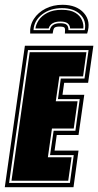

<svg xmlns="http://www.w3.org/2000/svg" viewBox="-46 -782 410 802"><path d="M-26 0 58 -591H344L322 -436H222L215 -386H306L282 -218H191L182 -153H282L261 0ZM-8 -18H246L262 -134H163L178 -236H269L287 -368H196L208 -454H307L324 -573H71ZM2 -27 78 -564H315L301 -463H202L187 -359H278L262 -245H171L154 -125H253L239 -27ZM215 -762Q274 -762 304.5 -727.5Q335 -693 318 -642H225Q227 -660 224 -665.5Q221 -671 203 -671Q185 -671 180.5 -665Q176 -659 174 -642H80Q78 -676 95.5 -703Q113 -730 144.5 -746Q176 -762 215 -762ZM213 -748Q164 -748 130 -722Q96 -696 94 -656H162Q168 -685 205 -685Q225 -685 232.5 -678.5Q240 -672 240 -656H308Q316 -696 289 -722Q262 -748 213 -748ZM212 -741Q249 -741 269 -728.5Q289 -716 296.5 -698Q304 -680 302 -663H247Q246 -677 236.5 -684.5Q227 -692 206 -692Q166 -692 157 -663H102Q104 -680 116 -698Q128 -716 152 -728.5Q176 -741 212 -741Z"/></svg>

Font: Alumni Sans Collegiate One SC
Style: Italic
Weight: 400
Italic angle: -8°
Designer: Robert E. Leuschke
Foundry: Robert E. Leuschke
Version: Version 1.100